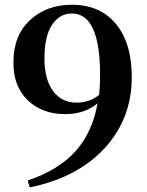

<svg xmlns="http://www.w3.org/2000/svg" viewBox="-20 -777 624 816"><path d="M305.7 -340.8Q361.3 -340.8 401.4 -374Q405.3 -410.2 405.3 -459Q405.3 -719.7 285.2 -719.7Q233.4 -719.7 201.2 -671.4Q168.9 -623 168.9 -528.3Q168.9 -439.5 205.6 -390.1Q242.2 -340.8 305.7 -340.8ZM106.4 19.5 97.7 -9.8Q229.5 -54.7 301.3 -134.8Q373 -214.8 394.5 -337.9Q340.8 -292 255.9 -292Q159.2 -292 97.7 -351.1Q36.1 -410.2 37.1 -512.7Q37.1 -626 107.4 -691.4Q177.7 -756.8 285.2 -756.8Q405.3 -756.8 472.7 -675.3Q540 -593.8 540 -449.2Q540 -273.4 425.3 -147.9Q310.5 -22.5 106.4 19.5Z"/></svg>

Font: GenRyuMin TW TTF Bold
Style: Regular
Weight: 700
Version: Version 1.300